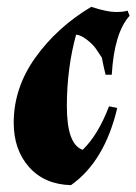

<svg xmlns="http://www.w3.org/2000/svg" viewBox="-20 -525 398 560"><path d="M20 -167Q20 -269 83.5 -357.5Q147 -446 246 -505Q293 -490 317 -490Q341 -490 352 -494L358 -479Q313 -429 306 -307H288Q283 -326 277 -357L263 -378Q254 -393 235 -408Q216 -423 202 -424Q175 -326 175 -215Q175 -104 221 -88Q266 -131 298 -215L322 -210Q285 -54 187 15Q110 13 65 -37.5Q20 -88 20 -167Z"/></svg>

Font: Almendra
Style: Bold Italic
Weight: 700
Italic angle: -12°
Designer: Ana Sanfelippo
Foundry: Ana Sanfelippo
Version: Version 1.004